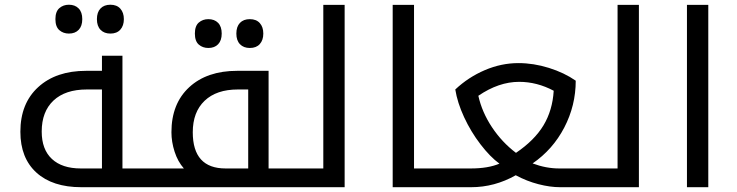

<svg xmlns="http://www.w3.org/2000/svg" viewBox="-20 -780 3071 800"><path d="M318.8 0Q198.7 0 131.8 -60.8Q64.9 -121.6 64.9 -231Q64.9 -349.1 139.2 -417Q213.4 -484.9 338.9 -484.9H404.8V-547.9H490.2V-78.1H604Q608.9 -78.1 608.9 -74.2V-4.9Q608.9 0 604 0ZM404.8 -78.1V-407.2H341.8Q252 -407.2 202.9 -361.1Q153.8 -314.9 153.8 -231.9Q153.8 -157.2 196.3 -117.7Q238.8 -78.1 316.9 -78.1ZM267.1 -640.1Q243.7 -640.1 227.3 -654.3Q210.9 -668.5 210.9 -700.2Q210.9 -731.9 227.3 -746.1Q243.7 -760.3 267.1 -760.3Q292.5 -760.3 307.6 -744.9Q322.8 -729.5 322.8 -700.2Q322.8 -671.4 307.9 -655.8Q293 -640.1 267.1 -640.1ZM439.9 -640.1Q414.1 -640.1 398.9 -655.8Q383.8 -671.4 383.8 -700.2Q383.8 -729 398.7 -744.6Q413.6 -760.3 439.9 -760.3Q466.8 -760.3 481.4 -743.9Q496.1 -727.5 496.1 -700.2Q496.1 -672.9 481.4 -656.5Q466.8 -640.1 439.9 -640.1Z M1014.2 -78.1V-407.2H971.2Q881.8 -407.2 832.5 -360.1Q783.2 -313 783.2 -229Q783.2 -78.1 919.9 -78.1ZM594.2 0Q589.4 0 589.4 -4.9V-74.2Q589.4 -78.1 594.2 -78.1H746.1Q720.7 -106.9 707.5 -147.9Q694.3 -189 694.3 -229Q694.3 -348.1 768.3 -416.5Q842.3 -484.9 968.3 -484.9H1099.1V-78.1H1205.1Q1208 -78.1 1209.5 -75.7L1210 -73.2V-3.9Q1210 0 1205.1 0ZM848.1 -580.1Q824.7 -580.1 808.3 -594.2Q792 -608.4 792 -640.1Q792 -671.9 808.3 -686Q824.7 -700.2 848.1 -700.2Q873.5 -700.2 888.7 -684.8Q903.8 -669.4 903.8 -640.1Q903.8 -611.3 888.9 -595.7Q874 -580.1 848.1 -580.1ZM1021 -580.1Q995.1 -580.1 980 -595.7Q964.8 -611.3 964.8 -640.1Q964.8 -668.9 979.7 -684.6Q994.6 -700.2 1021 -700.2Q1047.9 -700.2 1062.5 -683.8Q1077.1 -667.5 1077.1 -640.1Q1077.1 -612.8 1062.5 -596.4Q1047.9 -580.1 1021 -580.1Z M1195.3 0Q1190.4 0 1190.4 -4.9V-74.2Q1190.4 -78.1 1195.3 -78.1H1327.1V-759.8H1416V0Z M1616.2 -759.8H1705.1V-78.1H1836.9Q1842.3 -78.1 1842.3 -74.2V-4.9Q1842.3 0 1836.9 0H1616.2Z M2314 0Q2272 0 2223.6 -12.5Q2175.3 -24.9 2128.9 -49.8Q2041 0 1942.9 0H1827.1Q1822.3 0 1822.3 -4.9V-74.2Q1822.3 -78.1 1827.1 -78.1H1941.9Q2013.7 -78.1 2061 -98.1Q2022.5 -126 1982.2 -178.5Q1941.9 -231 1913.8 -291.7Q1885.7 -352.5 1877 -407.2Q1931.6 -458.5 2000.2 -487.8Q2068.8 -517.1 2140.1 -517.1Q2203.1 -517.1 2267.1 -497.1Q2331.1 -477.1 2378.9 -443.8Q2378.9 -340.3 2331.1 -248.5Q2283.2 -156.7 2199.2 -99.1Q2254.9 -78.1 2310.1 -78.1H2431.2Q2436 -78.1 2436 -74.2V-4.9Q2436 0 2431.2 0ZM2129.9 -143.1Q2207 -195.3 2244.6 -257.8Q2282.2 -320.3 2287.1 -401.9Q2217.3 -439 2143.1 -439Q2058.1 -439 1973.1 -380.9Q1988.3 -312.5 2029.8 -250Q2071.3 -187.5 2129.9 -143.1Z M2421.4 0Q2416.5 0 2416.5 -4.9V-74.2Q2416.5 -78.1 2421.4 -78.1H2553.2V-759.8H2642.1V0Z M2842.3 -759.8H2931.2V0H2842.3Z"/></svg>

Font: Noto Sans Kufi Arabic
Style: Regular
Weight: 400
Designer: Monotype Design team
Foundry: Monotype Imaging Inc.
Version: Version 1.02